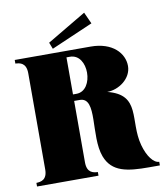

<svg xmlns="http://www.w3.org/2000/svg" viewBox="-95 -966 894 1046"><g transform="rotate(-10 352.0 -442.5)"><path d="M623 -124C585 -263 670 -396 491 -441C555 -441 627 -491 627 -561C627 -631 566 -700 445 -700H25V-680C50 -679 85 -674 85 -616V-84C85 -26 50 -21 25 -20V0H365V-20C340 -21 305 -26 305 -84V-424H336C435 -424 360 -219 405 -100C440 -8 525 3 644 3H704V-17C674 -17 641 -58 623 -124ZM324 -460H305V-665H324C376 -665 401 -615 401 -564C401 -512 375 -460 324 -460ZM471 -824 442 -888 226 -760 240 -724Z"/></g></svg>

Font: Sprat Condensed Black
Style: Regular
Weight: 900
Designer: Ethan Nakache
Foundry: Collletttivo
Version: Version 2.000;Glyphs 3.2 (3217)